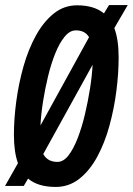

<svg xmlns="http://www.w3.org/2000/svg" viewBox="-34 -730 525 759"><path d="M186 9Q116 9 77 -24L60 5H-14L37 -85Q21 -129 21 -197Q21 -260 30.5 -330.5Q40 -401 59 -468Q78 -535 108 -589.5Q138 -644 178.5 -676.5Q219 -709 271 -709Q338 -709 377 -677L397 -710H471L418 -619Q435 -573 435 -503Q435 -440 426 -370Q417 -300 398.5 -232.5Q380 -165 350.5 -110.5Q321 -56 280 -23.5Q239 9 186 9ZM266 -610Q242 -610 221.5 -585Q201 -560 184.5 -519Q168 -478 156 -428.5Q144 -379 136 -328Q128 -277 126 -234L318 -583Q302 -610 266 -610ZM193 -90Q217 -90 237 -116Q257 -142 273.5 -185Q290 -228 302 -279Q314 -330 322 -381Q330 -432 332 -474L137 -121Q154 -90 193 -90Z"/></svg>

Font: Georama Condensed SemiBold
Style: Italic
Weight: 600
Width: 3
Italic angle: -9°
Designer: Jean-Baptiste Levee
Foundry: Production Type
Version: Version 1.000